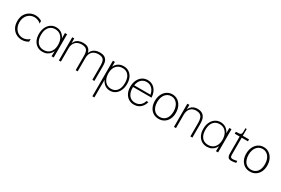

<svg xmlns="http://www.w3.org/2000/svg" viewBox="110 -1960 5196 3544"><g transform="rotate(30 2708.0 -188.0)"><path d="M283 14Q223.5 14 168.2 -15Q113 -44 77.8 -102.5Q42.5 -161 42.5 -249.5Q42.5 -335.5 78 -393Q113.5 -450.5 168.5 -479.2Q223.5 -508 282.5 -508Q320 -508 355 -498Q390 -488 422 -467.5V-411Q406.5 -428.5 384 -441Q361.5 -453.5 335.5 -460.5Q309.5 -467.5 283.5 -467.5Q241 -467.5 205.2 -451.5Q169.5 -435.5 143 -406.2Q116.5 -377 101.8 -337.2Q87 -297.5 87 -250Q87 -200.5 101.5 -159.8Q116 -119 142.5 -89Q169 -59 204.8 -42.8Q240.5 -26.5 283 -26.5Q323 -26.5 360.5 -42.2Q398 -58 422.5 -84V-26.5Q401.5 -13 379 -4Q356.5 5 332.8 9.5Q309 14 283 14Z M726.5 14Q660 14 610.5 -18Q561 -50 533.5 -107.2Q506 -164.5 506 -241Q506 -319.5 534 -379.8Q562 -440 611.8 -474Q661.5 -508 726 -508Q803.5 -508 858.2 -460.5Q913 -413 935.5 -326.5L915.5 -313.5V-495H961V0H915L921 -171L934.5 -155Q920.5 -101 891 -63.2Q861.5 -25.5 820 -5.8Q778.5 14 726.5 14ZM728.5 -26.5Q786 -26.5 827.8 -52.5Q869.5 -78.5 892.2 -126.5Q915 -174.5 915 -241Q915 -309.5 891.8 -360.5Q868.5 -411.5 826.5 -439.5Q784.5 -467.5 728 -467.5Q672 -467.5 632 -441Q592 -414.5 570.5 -365Q549 -315.5 549 -246Q549 -177 570.2 -128Q591.5 -79 631.8 -52.8Q672 -26.5 728.5 -26.5Z M1071 0V-495H1114V-329.5L1102.5 -352.5Q1112 -402.5 1138.2 -437.2Q1164.5 -472 1206 -490Q1247.5 -508 1302 -508Q1357 -508 1393.8 -489Q1430.5 -470 1449.8 -431.8Q1469 -393.5 1470.5 -335.5L1454.5 -336.5Q1461.5 -391.5 1487.5 -429.8Q1513.5 -468 1557 -488Q1600.5 -508 1658.5 -508Q1715 -508 1752.8 -488Q1790.5 -468 1809.2 -428.2Q1828 -388.5 1828 -329V-0.5H1785V-315.5Q1785 -369 1771.2 -402.2Q1757.5 -435.5 1727.8 -451Q1698 -466.5 1650 -466.5Q1608 -466.5 1575 -454.2Q1542 -442 1519 -418.8Q1496 -395.5 1484.2 -362Q1472.5 -328.5 1472.5 -285.5V0H1429.5V-315.5Q1429.5 -369 1415.5 -402.8Q1401.5 -436.5 1371.5 -452.2Q1341.5 -468 1293.5 -468Q1251.5 -468 1218.2 -455.5Q1185 -443 1161.8 -419.5Q1138.5 -396 1126.2 -362.2Q1114 -328.5 1114 -285.5V0Z M1937 263V-495H1979.5V-325.5L1960 -338.5Q1981 -420.5 2034 -464.2Q2087 -508 2164 -508Q2229 -508 2277.5 -476.5Q2326 -445 2352.8 -388Q2379.5 -331 2379.5 -254.5Q2379.5 -176 2352.2 -115.8Q2325 -55.5 2276.8 -21.5Q2228.5 12.5 2164.5 12.5Q2114.5 12.5 2073.5 -9.2Q2032.5 -31 2003.5 -71.8Q1974.5 -112.5 1960 -169.5L1980 -182V263ZM2162.5 -28Q2217 -28 2256 -54.5Q2295 -81 2315.8 -130.5Q2336.5 -180 2336.5 -249.5Q2336.5 -301.5 2324.8 -342.2Q2313 -383 2290.5 -411Q2268 -439 2235.8 -453.5Q2203.5 -468 2162 -468Q2120 -468 2086.8 -453.5Q2053.5 -439 2029.8 -411.2Q2006 -383.5 1993.5 -344Q1981 -304.5 1981 -254.5Q1981 -203 1993.8 -161.2Q2006.5 -119.5 2030.5 -89.8Q2054.5 -60 2088 -44Q2121.5 -28 2162.5 -28Z M2675.5 14Q2609.5 14 2559.8 -18Q2510 -50 2482.2 -107.5Q2454.5 -165 2454.5 -241Q2454.5 -319.5 2482.5 -379.8Q2510.5 -440 2560.5 -474Q2610.5 -508 2675.5 -508Q2738.5 -508 2786.5 -477.5Q2834.5 -447 2863 -391.5Q2891.5 -336 2895.5 -261H2856.5Q2853 -309.5 2838.5 -347.8Q2824 -386 2800.5 -412.8Q2777 -439.5 2745.5 -453.8Q2714 -468 2675.5 -468Q2635.5 -468 2603.2 -452.5Q2571 -437 2548.2 -408Q2525.5 -379 2513.2 -337.8Q2501 -296.5 2501 -245.5Q2501 -194.5 2513 -153.8Q2525 -113 2547.8 -84.8Q2570.5 -56.5 2603 -41.5Q2635.5 -26.5 2676.5 -26.5Q2718.5 -26.5 2752.8 -42.5Q2787 -58.5 2811 -88.5Q2835 -118.5 2846 -160.5H2887.5Q2873 -105 2843 -66Q2813 -27 2770.8 -6.5Q2728.5 14 2675.5 14ZM2475.5 -261V-298.5H2880L2881.5 -261Z M3201.5 14Q3135 14 3084.5 -18Q3034 -50 3006 -107.5Q2978 -165 2978 -241Q2978 -318.5 3006.8 -378.8Q3035.5 -439 3086 -473.5Q3136.5 -508 3201.5 -508Q3267 -508 3317.8 -473.5Q3368.5 -439 3397.2 -378.8Q3426 -318.5 3426 -241Q3426 -165.5 3397.8 -108Q3369.5 -50.5 3319 -18.2Q3268.5 14 3201.5 14ZM3201.5 -27Q3242.5 -27 3274.8 -41.5Q3307 -56 3329.8 -83.8Q3352.5 -111.5 3364.5 -151.2Q3376.5 -191 3376.5 -241Q3376.5 -292 3364 -333.5Q3351.5 -375 3328.2 -405Q3305 -435 3272.8 -451.2Q3240.5 -467.5 3201.5 -467.5Q3162 -467.5 3130 -451.8Q3098 -436 3074.8 -406.5Q3051.5 -377 3039 -336.2Q3026.5 -295.5 3026.5 -245.5Q3026.5 -195 3038.8 -154.5Q3051 -114 3073.8 -85.5Q3096.5 -57 3128.8 -42Q3161 -27 3201.5 -27Z M3524 0V-495H3567.5V-334L3554.5 -330.5Q3558.5 -386 3582 -425.8Q3605.5 -465.5 3645.2 -486.8Q3685 -508 3737.5 -508Q3798 -508 3837.8 -484.2Q3877.5 -460.5 3897.5 -413Q3917.5 -365.5 3917.5 -293.5V0H3874V-290Q3874 -352 3859 -390.8Q3844 -429.5 3812.5 -448Q3781 -466.5 3731 -466.5Q3693 -466.5 3662.8 -454Q3632.5 -441.5 3611.2 -418Q3590 -394.5 3578.8 -361Q3567.5 -327.5 3567.5 -285.5V0Z M4230.5 14Q4164 14 4114.5 -18Q4065 -50 4037.5 -107.2Q4010 -164.5 4010 -241Q4010 -319.5 4038 -379.8Q4066 -440 4115.8 -474Q4165.5 -508 4230 -508Q4307.5 -508 4362.2 -460.5Q4417 -413 4439.5 -326.5L4419.5 -313.5V-495H4465V0H4419L4425 -171L4438.5 -155Q4424.5 -101 4395 -63.2Q4365.5 -25.5 4324 -5.8Q4282.5 14 4230.5 14ZM4232.5 -26.5Q4290 -26.5 4331.8 -52.5Q4373.5 -78.5 4396.2 -126.5Q4419 -174.5 4419 -241Q4419 -309.5 4395.8 -360.5Q4372.5 -411.5 4330.5 -439.5Q4288.5 -467.5 4232 -467.5Q4176 -467.5 4136 -441Q4096 -414.5 4074.5 -365Q4053 -315.5 4053 -246Q4053 -177 4074.2 -128Q4095.5 -79 4135.8 -52.8Q4176 -26.5 4232.5 -26.5Z M4748.5 13.5Q4715 13.5 4697 0.5Q4679 -12.5 4672 -33Q4665 -53.5 4664 -75.5Q4663 -97.5 4663 -115.5V-453H4558.5V-494Q4607 -494 4632.2 -498Q4657.5 -502 4667.5 -516Q4677.5 -530 4678.5 -559.5Q4679.5 -589 4679 -639H4706.5V-494H4839.5V-453H4706.5V-122.5Q4706.5 -102 4706.5 -84.8Q4706.5 -67.5 4710.5 -54.5Q4714.5 -41.5 4726.2 -34.2Q4738 -27 4761.5 -27Q4779.5 -27 4796.5 -30Q4813.5 -33 4827.8 -36.5Q4842 -40 4851 -41.5V0.5Q4836.5 3.5 4818 6.5Q4799.5 9.5 4781.2 11.5Q4763 13.5 4748.5 13.5Z M5148.5 14Q5082 14 5031.5 -18Q4981 -50 4953 -107.5Q4925 -165 4925 -241Q4925 -318.5 4953.8 -378.8Q4982.5 -439 5033 -473.5Q5083.5 -508 5148.5 -508Q5214 -508 5264.8 -473.5Q5315.5 -439 5344.2 -378.8Q5373 -318.5 5373 -241Q5373 -165.5 5344.8 -108Q5316.5 -50.5 5266 -18.2Q5215.5 14 5148.5 14ZM5148.5 -27Q5189.5 -27 5221.8 -41.5Q5254 -56 5276.8 -83.8Q5299.5 -111.5 5311.5 -151.2Q5323.5 -191 5323.5 -241Q5323.5 -292 5311 -333.5Q5298.5 -375 5275.2 -405Q5252 -435 5219.8 -451.2Q5187.5 -467.5 5148.5 -467.5Q5109 -467.5 5077 -451.8Q5045 -436 5021.8 -406.5Q4998.5 -377 4986 -336.2Q4973.5 -295.5 4973.5 -245.5Q4973.5 -195 4985.8 -154.5Q4998 -114 5020.8 -85.5Q5043.5 -57 5075.8 -42Q5108 -27 5148.5 -27Z"/></g></svg>

Font: Russolo 10pt ExtraLight
Style: Regular
Weight: 200
Designer: Micah Stupak-Hahn
Version: Version 1.000